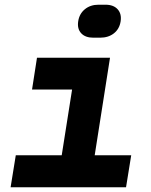

<svg xmlns="http://www.w3.org/2000/svg" viewBox="-20 -795 640 815"><path d="M25 0 47 -136H242L286 -415H116L137 -550H447L382 -136H537L515 0ZM312 -705Q317 -737 340.5 -756Q364 -775 398 -775H428Q462 -775 479.5 -755.5Q497 -736 492 -704Q487 -672 463.5 -653.5Q440 -635 405 -635H376Q342 -635 324.5 -654Q307 -673 312 -705Z"/></svg>

Font: JetBrains Mono ExtraBold
Style: Italic
Weight: 800
Designer: Philipp Nurullin, Konstantin Bulenkov
Foundry: JetBrains
Version: Version 1.000; ttfautohint (v1.8.3)